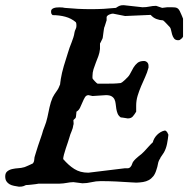

<svg xmlns="http://www.w3.org/2000/svg" viewBox="-21 -705 722 736"><path d="M-1 -28.8Q-1 -42 7.1 -48.3Q15.1 -54.7 26.4 -57.1Q37.6 -59.6 49.6 -60.3Q61.5 -61 69.3 -63.5Q71.3 -63.5 76.4 -65.7Q81.5 -67.9 87.2 -70.3Q92.8 -72.8 97.9 -75.2Q103 -77.6 105 -78.6Q109.4 -84 109.9 -89.8Q110.4 -95.7 111.3 -102.1Q111.8 -104.5 114 -111.3Q116.2 -118.2 118.9 -127.2Q121.6 -136.2 125 -146.5Q128.4 -156.7 131.6 -165.8Q134.8 -174.8 137 -181.6Q139.2 -188.5 140.1 -190.9Q143.6 -205.1 149.9 -220.2Q156.2 -235.4 160.6 -254.9Q164.6 -273.9 168.9 -293.9Q173.3 -314 180.7 -331.1Q187.5 -344.2 195.8 -355.2Q204.1 -366.2 209.5 -381.8Q209.5 -382.3 209.7 -384.8Q210 -387.2 210.4 -390.4Q210.9 -393.6 211.4 -396.7Q211.9 -399.9 211.9 -401.4Q215.8 -425.3 223.6 -451.9Q231.4 -478.5 239.3 -502.4Q242.2 -512.7 245.8 -522.5Q249.5 -532.2 253.2 -541.7Q256.8 -551.3 260 -560.8Q263.2 -570.3 264.6 -580.6Q265.6 -586.9 268.8 -593Q272 -599.1 272 -605.5Q272 -609.4 271.7 -613Q271.5 -616.7 269.5 -620.1Q252 -634.8 229.2 -640.9Q206.5 -647 180.7 -647Q176.8 -650.4 175.8 -653.1Q174.8 -655.8 174.8 -661.6Q174.8 -666.5 177.7 -669.4Q180.7 -672.4 185.5 -674.1Q190.4 -675.8 196 -676.3Q201.7 -676.8 207 -676.8Q213.9 -676.8 219 -676.3Q224.1 -675.8 227.1 -674.8Q252.9 -672.4 277.8 -671.1Q302.7 -669.9 327.6 -669.9Q352.1 -669.9 376 -671.1Q399.9 -672.4 423.3 -674.8Q428.2 -678.2 431.9 -680.2Q435.5 -682.1 438.7 -683.3Q441.9 -684.6 445.3 -684.8Q448.7 -685.1 453.6 -685.1L525.4 -677.2Q540 -677.2 552.2 -679.9Q564.5 -682.6 577.6 -682.6L600.6 -674.8L620.1 -677.2H637.7Q645 -677.2 650.1 -676.5Q655.3 -675.8 658.9 -673.6Q662.6 -671.4 665.5 -667Q668.5 -662.6 671.4 -655.3Q672.4 -652.8 674.1 -649.4Q675.8 -646 677.2 -642.1Q679.2 -637.7 680.7 -633.3V-564.5Q679.7 -563.5 679.2 -562.5Q678.7 -561.5 678.2 -560.8Q677.7 -560.1 677.7 -559.1Q672.9 -556.2 670.4 -553.5Q668 -550.8 662.1 -550.8Q651.4 -550.8 646.2 -557.6Q641.1 -564.5 638.7 -573.2Q636.2 -582 634.5 -590.3Q632.8 -598.6 629.4 -601.6Q627.9 -603 624.5 -606.7Q621.1 -610.4 617.2 -614.5Q613.3 -618.7 609.6 -622.3Q606 -626 604 -627Q591.3 -627.4 578.9 -632.1Q566.4 -636.7 556.6 -647.9L458.5 -643.6L412.1 -652.8Q406.7 -652.8 398.4 -649.4Q390.1 -646 387.7 -640.1V-627Q387.2 -626 386 -622.1Q384.8 -618.2 383.3 -613.3Q381.8 -608.4 380.4 -604.2Q378.9 -600.1 378.4 -599.1Q377.9 -598.1 377.2 -592.5Q376.5 -586.9 375.5 -580.3Q374.5 -573.7 373.8 -567.4Q373 -561 372.6 -559.1Q372.6 -558.6 371.1 -555.4Q369.6 -552.2 367.7 -548.6Q365.7 -544.9 364.3 -541.7Q362.8 -538.6 362.3 -538.1V-517.1Q360.8 -502.9 356.2 -490.2Q351.6 -477.5 346.4 -464.8Q341.3 -452.1 337.4 -439.5Q333.5 -426.8 333.5 -413.1V-404.8Q334 -403.3 336.7 -400.1Q339.4 -397 342.5 -393.6Q345.7 -390.1 348.6 -387.5Q351.6 -384.8 353 -384.3H380.4Q397.5 -384.3 411.4 -384.5Q425.3 -384.8 441.9 -386.7Q443.8 -387.2 447.5 -389.9Q451.2 -392.6 454.6 -395.8Q458 -398.9 460.7 -401.4Q463.4 -403.8 463.9 -404.8Q473.1 -412.6 478.8 -424.1Q484.4 -435.5 490.7 -446Q497.1 -456.5 506.1 -463.9Q515.1 -471.2 530.8 -471.2Q537.6 -471.2 543 -466.3Q548.3 -461.4 548.3 -452.6V-445.8Q543.5 -427.2 535.4 -409.7Q527.3 -392.1 519.8 -374.3Q512.2 -356.4 506.6 -338.1Q501 -319.8 501 -299.8V-276.9Q494.6 -266.1 488 -258.5Q481.4 -251 468.3 -251Q466.8 -251.5 462.9 -252Q459 -252.4 455.1 -253.2Q451.2 -253.9 447.3 -254.4Q443.4 -254.9 441.9 -254.9Q433.1 -261.2 429.7 -270Q426.3 -278.8 424.8 -288.1Q423.3 -297.4 422.4 -306.9Q421.4 -316.4 418 -323.7Q414.6 -331.1 407 -335.7Q399.4 -340.3 385.3 -340.3L333.5 -336.9Q333.5 -336.9 331.5 -337.4Q329.6 -337.9 327.1 -338.4Q324.7 -338.9 322.3 -339.4Q319.8 -339.8 318.4 -340.3Q309.6 -340.3 304.7 -332.3Q299.8 -324.2 295.4 -313.5Q291 -302.7 285.9 -292.2Q280.8 -281.7 272 -276.9Q272 -275.4 271.7 -272.2Q271.5 -269 271 -265.6Q270.5 -262.2 270.3 -259Q270 -255.9 269.5 -254.9Q269.5 -252.9 265.4 -249.5Q261.2 -246.1 260.3 -244.1Q260.3 -243.2 260.7 -239.3Q261.2 -235.4 261.2 -231.4Q261.2 -227.1 260.3 -226.6Q258.8 -213.9 253.4 -201.7Q248 -189.5 245.1 -178.2Q243.2 -171.4 239.3 -159.9Q235.4 -148.4 231.2 -136Q227.1 -123.5 224.1 -112.3Q221.2 -101.1 221.2 -95.2Q231.4 -83.5 241.9 -74Q252.4 -64.5 263.7 -57.4Q274.9 -50.3 288.3 -46.6Q301.8 -43 317.9 -43L458.5 -60.1H470.7Q476.1 -61.5 478.8 -64.5Q481.4 -67.4 483.2 -70.8Q484.9 -74.2 486.1 -78.1Q487.3 -82 489.7 -85.4Q494.1 -91.3 499.5 -96.4Q504.9 -101.6 510.5 -106Q516.1 -110.4 521.5 -114.7Q526.9 -119.1 531.2 -124Q533.2 -126 537.6 -130.9Q542 -135.7 547.1 -141.4Q552.2 -147 557.1 -152.1Q562 -157.2 564.9 -159.7Q566.4 -167 570.8 -174.6Q575.2 -182.1 581.3 -188.2Q587.4 -194.3 595 -198.7Q602.5 -203.1 610.8 -204.6Q613.8 -204.6 616.2 -202.4Q618.7 -200.2 620.4 -197.3Q622.1 -194.3 623 -191.7Q624 -189 624.5 -188.5Q623 -172.9 619.4 -154.1Q615.7 -135.3 607.4 -120.6Q606.9 -119.6 604.7 -116.5Q602.5 -113.3 600.1 -109.6Q597.7 -106 595.5 -102.8Q593.3 -99.6 593.3 -98.1Q586.4 -88.4 584.5 -76.7Q582.5 -64.9 578.6 -54.2Q574.2 -39.1 566.7 -29.5Q559.1 -20 549.3 -14.6Q539.6 -9.3 527.6 -7.3Q515.6 -5.4 502 -4.9L482.4 -5.9Q453.1 -7.8 424.3 -9.3Q395.5 -10.7 364.7 -10.7Q347.2 -10.7 329.6 -6.6Q312 -2.4 294.9 -2.4L260.3 -6.8Q253.4 -6.8 247.1 -5.9Q240.7 -4.9 234.6 -3.9Q228.5 -2.9 221.7 -2Q214.8 -1 207 -1H127Q124 0 117.2 0.7Q110.4 1.5 102.8 2.4Q95.2 3.4 88.4 3.9Q81.5 4.4 78.6 4.4Q74.7 6.3 69.1 8.5Q63.5 10.7 51.8 10.7Q42 9.3 32.5 7.3Q22.9 5.4 15.6 1.2Q8.3 -2.9 3.7 -10Q-1 -17.1 -1 -28.8Z"/></svg>

Font: IM FELL English
Style: Italic
Weight: 400
Italic angle: -18°
Designer: Igino Marini
Foundry: Igino Marini
Version: 3.00